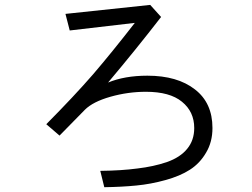

<svg xmlns="http://www.w3.org/2000/svg" viewBox="-20 -738 1040 792"><path d="M170.9 -225.6Q285.2 -340.8 363.3 -430.7Q440.4 -520.5 536.1 -643.6Q446.3 -632.8 267.6 -612.3Q262.7 -629.9 250 -680.7Q337.9 -689.5 599.6 -717.8Q611.3 -705.1 644.5 -668Q541 -534.2 425.8 -397.5Q494.1 -425.8 587.9 -425.8Q711.9 -425.8 784.2 -369.1Q856.4 -313.5 856.4 -210Q856.4 -152.3 830.1 -108.4Q804.7 -64.5 763.7 -38.1Q722.7 -11.7 662.1 4.9Q602.5 21.5 542 27.3Q482.4 33.2 410.2 34.2Q404.3 11.7 393.6 -33.2Q481.4 -34.2 546.9 -43Q613.3 -50.8 668 -69.3Q723.6 -88.9 752 -124Q781.2 -159.2 781.2 -210Q781.2 -277.3 730.5 -318.4Q680.7 -359.4 582 -359.4Q507.8 -359.4 435.5 -338.9Q363.3 -318.4 330.1 -285.2Q294.9 -250 225.6 -178.7Q211.9 -190.4 170.9 -225.6Z"/></svg>

Font: Gothic A1
Style: Regular
Weight: 400
Designer: HanYang I&C Co.,Ltd.
Version: Version 2.50